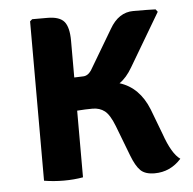

<svg xmlns="http://www.w3.org/2000/svg" viewBox="-43 -544 596 594"><g transform="rotate(-5 255.0 -247.0)"><path d="M419 -191 449 -112Q471 -49 497 -31Q463 7 414 7Q385 7 370.5 -7Q356 -21 343 -55L307 -149Q293 -185 277.5 -197Q262 -209 240 -209Q218 -209 192 -207V0Q164 5 132.5 5Q101 5 71 0V-495L78 -501H125Q163 -501 177.5 -483.5Q192 -466 192 -424V-310L219 -311Q234 -311 245 -327L318 -450Q346 -499 392 -499Q438 -499 461 -498L467 -490L370 -326Q352 -295 330 -280Q391 -261 419 -191Z"/></g></svg>

Font: Signika Negative
Style: Semibold
Weight: 600
Designer: Anna Giedrys
Foundry: Anna Giedrys
Version: Version 1.001